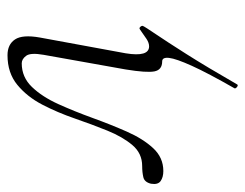

<svg xmlns="http://www.w3.org/2000/svg" viewBox="-102 -346 638 499"><g transform="rotate(-90 216.5 -97.0)"><path d="M246 201Q244 204 239.5 200.5Q235 197 236 194Q276 124 294.5 83Q313 42 315 24Q317 6 306 6Q284 6 280 -14Q276 -34 285 -89L323 -302Q329 -336 320.5 -347.5Q312 -359 301 -359Q265 -359 239.5 -332.5Q214 -306 195 -264Q176 -222 159 -175Q142 -128 123.5 -86Q105 -44 80.5 -17.5Q56 9 21 9Q5 9 -5 2Q-15 -5 -12 -23Q-8 -40 5 -43Q18 -46 34 -46Q67 -46 88.5 -71.5Q110 -97 126 -136.5Q142 -176 157.5 -221Q173 -266 193.5 -305.5Q214 -345 245 -370.5Q276 -396 322 -396Q350 -396 363 -376.5Q376 -357 368 -312L327 -89Q317 -28 345 -28Q354 -28 364 -34.5Q374 -41 382 -47Q390 -53 392 -53Q394 -53 396.5 -50Q399 -47 398 -44Q396 -39 377 -11Q358 17 325 69Q292 121 246 201Z"/></g></svg>

Font: Cormorant Infant Light
Style: Italic
Weight: 300
Italic angle: -10°
Designer: Christian Thalmann (Catharsis Fonts)
Foundry: Catharsis Fonts
Version: Version 4.001